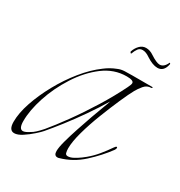

<svg xmlns="http://www.w3.org/2000/svg" viewBox="-117 -501 556 593"><g transform="rotate(30 160.5 -204.0)"><path d="M15 12Q-4 12 -4 -18Q-4 -49 9 -87.5Q22 -126 44 -166Q66 -206 94 -240.5Q122 -275 152 -297Q170 -311 191 -319Q202 -324 215.5 -324.5Q229 -325 242 -325H313Q316 -325 315 -323Q314 -321 312 -321Q297 -321 287 -309Q277 -297 271 -286Q262 -270 247.5 -237Q233 -204 218 -165.5Q203 -127 193 -91Q183 -55 183 -31Q183 -23 185 -15Q187 -9 194 -9Q203 -9 214 -15Q225 -21 234.5 -28Q244 -35 246 -37Q263 -51 277 -68Q291 -85 304 -104Q308 -110 311 -110Q313 -110 313 -107Q313 -104 310 -99Q285 -65 251 -34Q217 -3 174 9Q172 10 168 10Q156 10 156 -6Q156 -19 162.5 -43Q169 -67 178.5 -95.5Q188 -124 197.5 -151Q207 -178 214.5 -197Q222 -216 223 -221Q204 -189 180 -154.5Q156 -120 133 -90.5Q110 -61 92 -40Q87 -34 73 -21.5Q59 -9 43 1.5Q27 12 15 12ZM35 -7Q43 -7 58 -17Q70 -23 91 -47Q112 -72 141 -112Q170 -152 198.5 -198Q227 -244 248 -287Q254 -299 254 -304Q254 -314 229 -314Q184 -314 146.5 -285.5Q109 -257 80.5 -212.5Q52 -168 36.5 -120.5Q21 -73 21 -35Q21 -7 35 -7ZM206 -383Q205 -380 202.5 -383Q200 -386 201 -387Q205 -400 214.5 -410Q224 -420 237 -420Q251 -420 264 -411Q287 -396 298 -396Q313 -396 322 -416Q323 -418 324.5 -416Q326 -414 325 -411Q319 -384 297 -384Q280 -384 257 -399Q243 -409 231 -409Q221 -409 215.5 -401.5Q210 -394 206 -383Z"/></g></svg>

Font: Explora
Style: Regular
Weight: 400
Designer: Robert E. Leuschke
Foundry: Robert E. Leuschke
Version: Version 1.010